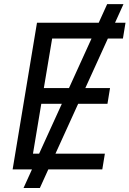

<svg xmlns="http://www.w3.org/2000/svg" viewBox="-20 -840 642 952"><path d="M163.4 -727.3H469.5L511.4 -819.6H592.3L550.4 -727.3H602.3L589.5 -649.1H514.9L403.1 -403.4H525.6L512.8 -325.3H367.5L255 -78.1H500L487.2 0H219.5L177.6 92.3H96.6L138.5 0H42.6ZM197.4 -403.4H322.1L433.9 -649.1H238.6ZM174 -78.1 286.6 -325.3H184.7L143.5 -78.1Z"/></svg>

Font: Inter P
Style: Italic
Weight: 400
Italic angle: -9.40001°
Designer: Rasmus Andersson
Foundry: rsms
Version: Version 3.018;git-588b23468